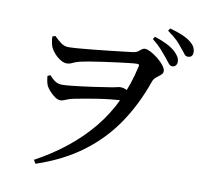

<svg xmlns="http://www.w3.org/2000/svg" viewBox="-95 -944 1190 1118"><g transform="rotate(10 500.0 -385.0)"><path d="M871 -626Q859 -626 849 -638.5Q839 -651 824 -670Q809 -689 788 -712.5Q767 -736 733 -763L743 -778Q784 -765 815 -749.5Q846 -734 867 -715Q899 -686 899 -657Q899 -644 891.5 -635Q884 -626 871 -626ZM173 50Q376 -60 503 -215Q630 -370 679 -590Q682 -599 678.5 -602Q675 -605 668 -605Q655 -605 623 -601.5Q591 -598 549 -592.5Q507 -587 464.5 -581Q422 -575 387.5 -569Q353 -563 337 -559Q310 -552 295 -544Q280 -536 262 -536Q246 -536 226 -548Q206 -560 190 -578Q174 -596 166 -613Q161 -625 158 -640.5Q155 -656 154 -676L171 -682Q190 -663 211 -647Q232 -631 256 -631Q275 -631 314.5 -634Q354 -637 402 -642Q450 -647 496.5 -652Q543 -657 580 -661.5Q617 -666 634 -668Q650 -670 660.5 -677.5Q671 -685 679.5 -692Q688 -699 699 -699Q712 -699 733 -688Q754 -677 776 -659.5Q798 -642 813 -623Q828 -604 828 -589Q828 -576 816 -566Q804 -556 790.5 -545.5Q777 -535 771 -519Q723 -380 646.5 -266Q570 -152 457 -67Q344 18 186 71ZM263 -318Q249 -318 231.5 -330Q214 -342 199.5 -358.5Q185 -375 178 -388Q173 -400 170 -415Q167 -430 166 -445L182 -452Q203 -429 219.5 -419Q236 -409 258 -409Q277 -409 307 -412Q337 -415 373 -419.5Q409 -424 443.5 -429Q478 -434 506 -438.5Q534 -443 549 -445Q566 -448 577.5 -451Q589 -454 597 -454Q613 -454 626.5 -448Q640 -442 652 -437L634 -380Q597 -379 554 -374.5Q511 -370 469.5 -363.5Q428 -357 393.5 -350.5Q359 -344 338 -340Q319 -336 306.5 -331Q294 -326 284 -322Q274 -318 263 -318ZM951 -697Q937 -697 928.5 -709.5Q920 -722 904 -740Q890 -759 869.5 -779.5Q849 -800 812 -826L822 -841Q863 -830 894 -817Q925 -804 944 -789Q964 -774 972 -759Q980 -744 980 -728Q980 -697 951 -697Z"/></g></svg>

Font: Noto Serif TC SemiBold
Style: Regular
Weight: 600
Version: Version 2.002-H1;hotconv 1.1.0;makeotfexe 2.6.0